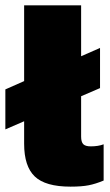

<svg xmlns="http://www.w3.org/2000/svg" viewBox="-51 -694 414 724"><path d="M214.8 9.8Q120.1 9.8 80.1 -28.6Q40 -66.9 40 -151.9V-236.8L-30.8 -206.1V-356.9L40 -388.2V-673.8H254.9V-481.9L326.2 -513.2V-361.8L254.9 -331.1V-179.2Q254.9 -158.7 262.9 -150.4Q271 -142.1 291 -142.1Q319.8 -142.1 339.8 -149.9V-13.2Q309.6 -0.5 283.4 4.6Q257.3 9.8 214.8 9.8Z"/></svg>

Font: Kanit ExtraBold
Style: Regular
Weight: 800
Designer: Katatrad Team
Foundry: CadsonDemak
Version: Version 1.000;PS 001.000;hotconv 1.0.88;makeotf.lib2.5.64775